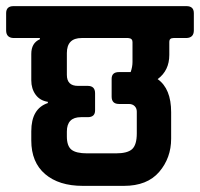

<svg xmlns="http://www.w3.org/2000/svg" viewBox="-25 -643 652 626"><path d="M19 -623H583Q607 -623 607 -600V-544Q607 -520 583 -519H541Q527 -519 527 -507V-464Q527 -413 489 -385Q533 -354 533 -277V-191Q533 -128 494 -82.5Q455 -37 379 -37H245Q167 -37 122 -75.5Q77 -114 77 -185V-215Q77 -289 131 -307V-311Q105 -315 91 -334.5Q77 -354 77 -381V-467Q77 -503 105 -515V-519H19Q-5 -520 -5 -544V-600Q-5 -623 19 -623ZM421 -208V-279Q421 -290 414 -297Q407 -304 395 -304H363Q339 -304 339 -328V-386Q339 -408 363 -408H401Q407 -425 407 -441V-506Q407 -518 393 -519H241Q193 -519 193 -470V-399Q193 -363 229 -363H261Q285 -363 285 -339V-283Q285 -261 261 -261H239Q193 -261 193 -214V-198Q193 -167 208 -155Q223 -143 259 -143H353Q391 -143 406 -157Q421 -171 421 -208Z"/></svg>

Font: RajdhaniMono
Style: Bold
Weight: 700
Monospace: yes
Designer: Satya Rajpurohit, Jyotish Sonowal
Foundry: Indian Type Foundry
Version: Version 1.201;PS 1.0;hotconv 1.0.78;makeotf.lib2.5.61930; tt